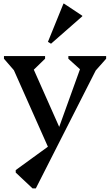

<svg xmlns="http://www.w3.org/2000/svg" viewBox="-20 -795 611 1066"><path d="M264.3 60.9 37.5 -449.3H74.3V-385.3L2 -468.9V-483.6H230.3V-468.9L160.6 -401.3H149.8V-448.4L326.2 -51.1L293.3 -47.8L441.8 -459.7V-403.9H431.4L359.5 -468.9V-483.6H569.3V-468.9L497.9 -388.3V-449.3H534.7L178.9 251H160.7L67.3 163.2V149.3L266.4 4.7ZM263.3 -552.3 246.1 -562.7 332.3 -774.9H335.4L436.9 -707.6V-704.5Z"/></svg>

Font: Platypi Light
Style: Regular
Weight: 300
Designer: David Sargent
Foundry: Bolt Cutter Type
Version: Version 1.200